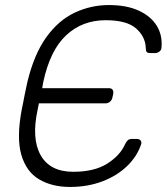

<svg xmlns="http://www.w3.org/2000/svg" viewBox="-20 -730 660 760"><path d="M257 10Q186 10 135 -20Q84 -50 64.5 -117Q45 -184 66 -296Q69 -310 71.5 -323Q74 -336 76.5 -349Q79 -362 82 -375.5Q85 -389 88 -404Q115 -516 163.5 -583Q212 -650 276 -680Q340 -710 411 -710Q481 -710 529 -688Q577 -666 600.5 -628Q624 -590 619 -540Q618 -531 610.5 -525.5Q603 -520 594 -520H574Q564 -520 560.5 -524.5Q557 -529 557 -541Q555 -586 518 -618Q481 -650 398 -650Q306 -650 242 -590.5Q178 -531 151 -404L147 -381H411Q421 -381 425.5 -375Q430 -369 428 -358L425 -344Q423 -334 415.5 -327.5Q408 -321 398 -321H134L129 -296Q104 -181 141 -115.5Q178 -50 270 -50Q353 -50 404 -82Q455 -114 475 -159Q481 -171 486.5 -175.5Q492 -180 502 -180H522Q531 -180 536 -174.5Q541 -169 539 -160Q523 -111 483 -72.5Q443 -34 385 -12Q327 10 257 10Z"/></svg>

Font: Rubik Light
Style: Italic
Weight: 300
Italic angle: -12°
Designer: Hubert and Fischer
Foundry: Hubert and Fischer
Version: Version 2.300;gftools[0.9.30]